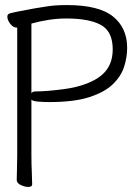

<svg xmlns="http://www.w3.org/2000/svg" viewBox="-20 -727 540 758"><path d="M48 -618H45Q32 -618 20.5 -633Q9 -648 9 -661Q9 -668 13.5 -671.5Q18 -675 40.5 -679.5Q63 -684 117 -694Q131 -696 164 -701.5Q197 -707 244 -707Q370 -707 426 -662Q482 -617 482 -538Q482 -501 470 -463.5Q458 -426 425.5 -394.5Q393 -363 332.5 -343.5Q272 -324 174 -324Q150 -324 129 -326Q108 -328 104 -334V-115Q104 -81 105.5 -48.5Q107 -16 107 1Q107 11 91 11Q78 11 62 3.5Q46 -4 46 -17Q46 -29 47 -58Q48 -87 48 -116ZM104 -359Q109 -366 119 -366Q143 -366 172 -368.5Q201 -371 227.5 -374.5Q254 -378 272 -382Q350 -400 387.5 -436Q425 -472 425 -532Q425 -603 378.5 -628.5Q332 -654 242 -654Q206 -654 171.5 -648.5Q137 -643 104 -634Z"/></svg>

Font: Moon Stars Kai T HW Light
Style: Regular
Weight: 300
Designer: GuiWonder
Version: Version 1.101